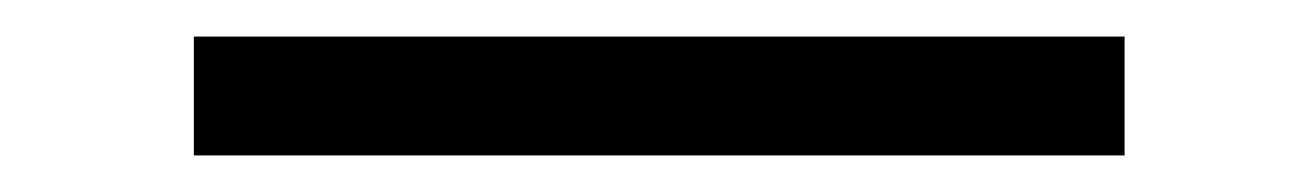

<svg xmlns="http://www.w3.org/2000/svg" viewBox="-20 15 714 105"><path d="M595 35V100H86V35Z"/></svg>

Font: A Bank Premium Light
Style: Regular
Weight: 300
Designer: Ninad Kale (Devanagari), Jonny Pinhorn (Latin), Htun Naung (Myanmar)
Foundry: Indian Type Foundry
Version: 4.004